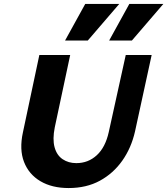

<svg xmlns="http://www.w3.org/2000/svg" viewBox="-20 -936 846 971"><path d="M327 15Q243 15 184.5 -19.5Q126 -54 101.5 -117Q77 -180 96 -267L179 -658H335L257 -292Q245 -232 256 -191.5Q267 -151 296.5 -131Q326 -111 366 -111Q426 -111 469.5 -151Q513 -191 530 -268L616 -658H747L663 -272Q644 -188 598.5 -123.5Q553 -59 485 -22Q417 15 327 15ZM309 -731 411 -916H583L424 -731ZM532 -731 634 -916H806L647 -731Z"/></svg>

Font: Ysabeau Infant ExtraBold
Style: Italic
Weight: 800
Italic angle: -12°
Designer: Christian Thalmann (Catharsis Fonts)
Version: Version 2.001;gftools[0.9.30]; featfreeze: ss01,ss02,lnum